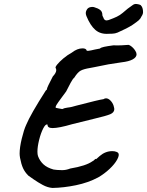

<svg xmlns="http://www.w3.org/2000/svg" viewBox="-20 -890 727 949"><path d="M120 -22Q103 -39 94 -58.5Q85 -78 79 -110Q77 -122 77 -131Q77 -161 87.5 -204.5Q98 -248 109 -272Q131 -325 206 -442Q210 -446 211.5 -447.5Q213 -449 212.5 -449.5Q212 -450 212 -450Q212 -457 241 -512Q258 -530 258 -543Q258 -550 255 -554Q252 -558 263 -571.5Q274 -585 293.5 -601.5Q313 -618 335 -630Q362 -651 388 -651Q396 -651 401.5 -648.5Q407 -646 408 -641Q408 -635 448 -645Q466 -649 474 -650Q478 -655 494.5 -658.5Q511 -662 541 -666Q557 -665 580.5 -666Q604 -667 611 -668Q618 -670 631.5 -659Q645 -648 653 -631Q655 -625 655 -622Q655 -607 636 -596.5Q617 -586 581 -582Q544 -577 516 -572Q488 -567 446 -558L425 -554Q394 -549 379 -541Q364 -533 347 -506Q340 -501 329 -480.5Q318 -460 307 -438L287 -411Q264 -380 258.5 -370.5Q253 -361 256 -357Q260 -356 270.5 -354Q281 -352 288 -351Q297 -356 313 -358Q329 -360 336 -362L358 -368Q420 -384 449 -391Q478 -398 492 -400Q497 -404 504 -404Q515 -404 525.5 -393.5Q536 -383 541 -369Q545 -355 545 -351Q545 -334 525 -325.5Q505 -317 445 -303Q358 -282 336 -276Q271 -257 240 -257Q214 -257 215 -274Q206 -279 194 -256Q182 -233 173.5 -199Q165 -165 165 -140Q165 -127 168 -118Q177 -94 195 -77.5Q213 -61 245 -52Q252 -51 262.5 -50Q273 -49 287 -49Q307 -49 327 -57Q405 -70 437 -93Q442 -95 446.5 -100Q451 -105 455 -105L454 -103Q454 -102 460 -107.5Q466 -113 473 -119Q501 -143 535 -143Q547 -143 555.5 -139.5Q564 -136 565 -133Q571 -123 559 -101Q547 -79 521.5 -55Q496 -31 465 -13Q416 13 355.5 25.5Q295 38 239 39Q215 37 191 24Q167 11 147 -3Q127 -17 120 -22ZM407 -811Q404 -819 404 -825Q404 -835 411 -845Q416 -852 426 -854.5Q436 -857 444 -855Q465 -849 475.5 -840.5Q486 -832 486 -816Q486 -812 488.5 -808Q491 -804 491 -803Q495 -789 507 -789Q509 -789 517 -791Q542 -800 557.5 -807.5Q573 -815 586 -826Q613 -850 636 -865Q645 -872 657 -870Q677 -867 678 -861L680 -859Q687 -848 687 -830V-829Q687 -825 685 -819.5Q683 -814 680 -810Q675 -798 666 -790Q657 -782 635 -767Q609 -750 561 -729Q549 -724 535.5 -723.5Q522 -723 517 -723Q477 -720 451.5 -742Q426 -764 407 -811Z"/></svg>

Font: Caveat
Style: Bold
Weight: 700
Designer: Pablo Impallari
Foundry: Pablo Impallari
Version: Version 1.500; ttfautohint (v1.6)